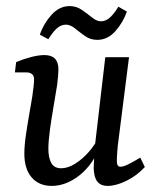

<svg xmlns="http://www.w3.org/2000/svg" viewBox="-20 -604 513 631"><path d="M150 7Q108 7 84 -21Q60 -49 60 -99Q60 -125 65 -159.5Q70 -194 76 -228Q82 -262 86 -286Q88 -301 90 -317Q92 -333 92 -343Q92 -355 85 -360.5Q78 -366 68 -366H29L33 -400Q60 -411 84 -417Q108 -423 126 -423Q172 -423 172 -376Q172 -368 171 -355.5Q170 -343 168 -326Q163 -294 156 -254Q149 -214 144 -177Q139 -140 139 -114Q139 -86 148.5 -68.5Q158 -51 181 -51Q203 -51 227 -66Q251 -81 272 -105Q293 -129 306 -156L312 -130Q286 -63 241.5 -28Q197 7 150 7ZM333 7Q312 7 300.5 -6.5Q289 -20 288 -50Q288 -62 289.5 -84.5Q291 -107 292 -125L326 -416H404L370 -148Q367 -127 365.5 -107Q364 -87 364 -74Q364 -56 376 -56Q385 -56 400.5 -63.5Q416 -71 441 -86L456 -55Q429 -26 395 -9.5Q361 7 333 7ZM300 -473Q277 -473 259.5 -485.5Q242 -498 226.5 -510.5Q211 -523 197 -523Q180 -523 166 -510Q152 -497 139 -475L111 -490Q123 -526 149 -555Q175 -584 209 -584Q231 -584 249 -571.5Q267 -559 282.5 -546.5Q298 -534 312 -534Q328 -534 342 -547Q356 -560 369 -582L397 -566Q385 -531 359.5 -502Q334 -473 300 -473Z"/></svg>

Font: Rasa
Style: Italic
Weight: 400
Italic angle: -7.10001°
Designer: Anna Giedrys (Yrsa+Rasa design), David Brezina (Yrsa art-direction, Rasa art-direction, design)
Foundry: Rosetta Type Foundry
Version: Version 2.004